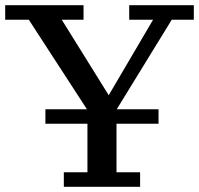

<svg xmlns="http://www.w3.org/2000/svg" viewBox="-20 -720 767 740"><path d="M478 -700H727V-644H642L430 -299H591V-243H429V-56H520V0H226V-56H317V-243H155V-299H315L91 -644H0V-700H302V-644H218L399 -353L570 -644H478Z"/></svg>

Font: PT Serif Caption
Style: Regular
Weight: 400
Designer: A.Korolkova, O.Umpeleva, V.Yefimov
Foundry: ParaType Ltd
Version: Version 1.000W OFL